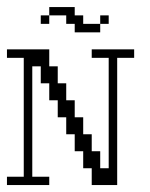

<svg xmlns="http://www.w3.org/2000/svg" viewBox="-20 -532 430 552"><path d="M0 0V-23.9H48.3V-365.7H0V-390.1H121.6V-341.3H146V-292.5H170.4V-243.7H194.8V-194.8H219.2V-146H243.7V-97.2H268.1V-48.3H292.5V-365.7H243.7V-390.1H365.7V-365.7H316.9V0H243.7V-48.3H219.2V-97.2H194.8V-146H170.4V-194.8H146V-243.7H121.6V-292.5H97.2V-341.3H72.8V-23.9H121.6V0ZM97.2 -463.4V-487.8H121.6V-463.4ZM268.1 -463.4V-487.8H292.5V-463.4ZM194.8 -439V-463.4H170.4V-487.8H121.6V-511.7H194.8V-487.8H219.2V-463.4H268.1V-439Z"/></svg>

Font: FS Mondwest Regular
Style: Regular
Weight: 400
Designer: NZWStudios2024
Foundry: https://fontstruct.com
Version: Version 1.0